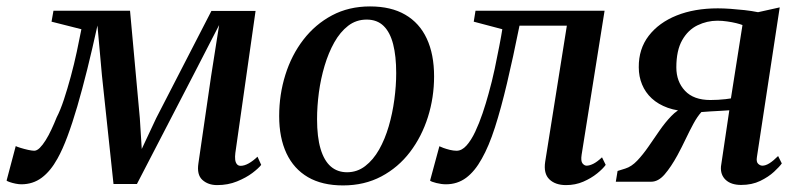

<svg xmlns="http://www.w3.org/2000/svg" viewBox="-50 -566 2490 598"><path d="M626.5 10.5Q598 10.5 580.2 -5.8Q562.5 -22 568 -57.5L607.5 -329L632.5 -488L555 -337.5L376.5 7H303.5L267.5 -331L253.5 -486.5Q237.5 -413.5 221.8 -350.2Q206 -287 190.8 -234.8Q175.5 -182.5 160.2 -141.5Q145 -100.5 129 -72Q107.5 -33 80 -12.5Q52.5 8 16.5 8Q8.5 8 -1.5 6Q-11.5 4 -19.5 1.2Q-27.5 -1.5 -29.5 -3.5L-1 -111Q2.5 -109 13.8 -105.5Q25 -102 37.5 -99.2Q50 -96.5 56.5 -96.5Q65 -96.5 74 -105.5Q83 -114.5 92.2 -129.2Q101.5 -144 110.2 -162.8Q119 -181.5 126.5 -200.5Q138 -222.5 149 -255.8Q160 -289 170.5 -327.8Q181 -366.5 189.2 -405Q197.5 -443.5 203.5 -475L110.5 -498.5L116.5 -532.5H355L385.5 -198L391.5 -102L436.5 -198L608.5 -532H746L683 -89.5Q681.5 -78 682.5 -69Q683.5 -60 687.8 -54.8Q692 -49.5 699.5 -49.5Q711 -49.5 724.8 -57.2Q738.5 -65 752 -78L763.5 -52.5Q755.5 -42 736 -27.2Q716.5 -12.5 688.2 -1Q660 10.5 626.5 10.5Z M1102.5 -546Q1168 -546 1212.2 -520.2Q1256.5 -494.5 1279.2 -445.8Q1302 -397 1302 -328Q1302 -262.5 1282.8 -201.5Q1263.5 -140.5 1227 -92.5Q1190.5 -44.5 1137.8 -16.5Q1085 11.5 1018.5 11.5Q953.5 11.5 909.2 -14.2Q865 -40 842.2 -88.5Q819.5 -137 819.5 -204.5Q819.5 -271.5 838.8 -333Q858 -394.5 895 -442.5Q932 -490.5 984.2 -518.2Q1036.5 -546 1102.5 -546ZM1092 -505Q1059.5 -505 1034.5 -485.8Q1009.5 -466.5 991.2 -434Q973 -401.5 961 -361.2Q949 -321 943.2 -278Q937.5 -235 937.5 -195Q937.5 -139 948.5 -102.2Q959.5 -65.5 980.2 -47.5Q1001 -29.5 1031 -29.5Q1062.5 -29.5 1087.5 -48.8Q1112.5 -68 1130.8 -100.2Q1149 -132.5 1160.8 -172.8Q1172.5 -213 1178.2 -255.8Q1184 -298.5 1184 -338.5Q1184 -391 1174.5 -428.2Q1165 -465.5 1144.8 -485.2Q1124.5 -505 1092 -505Z M1761.5 -84Q1758.5 -64.5 1764.2 -57.2Q1770 -50 1777 -50Q1786 -50 1797.8 -55.8Q1809.5 -61.5 1825 -76L1836.5 -52.5Q1828 -40.5 1809.8 -25.8Q1791.5 -11 1766.8 -0.2Q1742 10.5 1713 10.5Q1679.5 10.5 1661 -7.5Q1642.5 -25.5 1648 -62L1715.5 -486H1568Q1548 -386.5 1529.2 -307.2Q1510.5 -228 1491.5 -169Q1472.5 -110 1450.5 -71.5Q1429 -32.5 1401.8 -12.2Q1374.5 8 1339 8Q1325 8 1309 4Q1293 0 1289.5 -3.5L1318.5 -110.5Q1322.5 -108.5 1331.2 -105.2Q1340 -102 1351.2 -99.2Q1362.5 -96.5 1372 -96.5Q1388.5 -96.5 1403 -112.8Q1417.5 -129 1430 -155.5Q1442.5 -182 1453 -213Q1463.5 -244 1471.5 -273.5Q1482.5 -312.5 1490.8 -351.5Q1499 -390.5 1505.2 -423Q1511.5 -455.5 1514.5 -475L1425.5 -498.5L1431 -532.5H1833Z M2373.5 -80 2385 -57Q2378 -47 2360.8 -31Q2343.5 -15 2317.8 -2.5Q2292 10 2258.5 10Q2227 10 2210.2 -5.8Q2193.5 -21.5 2195.5 -47.5L2221.5 -222.5Q2211 -221.5 2194.8 -220.8Q2178.5 -220 2162.2 -219Q2146 -218 2134.5 -217Q2121.5 -202.5 2109.8 -180.8Q2098 -159 2086 -133.8Q2074 -108.5 2060 -82.5Q2040 -46 2020.2 -23Q2000.5 0 1978 0H1868L1873.5 -33.5L1897.5 -41Q1917 -47 1934.8 -65.8Q1952.5 -84.5 1969.8 -109.5Q1987 -134.5 2004.5 -159.8Q2022 -185 2040.8 -204.5Q2059.5 -224 2080 -231.5L2099.5 -219Q2060 -219.5 2030 -230.2Q2000 -241 1980 -259.5Q1960 -278 1949.8 -302.8Q1939.5 -327.5 1939.5 -356.5Q1939 -413.5 1970.5 -454.5Q2002 -495.5 2057.5 -517.8Q2113 -540 2185.5 -540Q2203.5 -540 2225 -538.5Q2246.5 -537 2269 -534.5Q2291.5 -532 2311 -528L2378.5 -543L2307.5 -77Q2305 -62 2311.2 -56Q2317.5 -50 2324.5 -50Q2334.5 -50 2346.5 -57.5Q2358.5 -65 2373.5 -80ZM2226.5 -259.5 2262.5 -488Q2256.5 -490.5 2243.5 -493.8Q2230.5 -497 2215 -499.2Q2199.5 -501.5 2184.5 -501.5Q2152 -501.5 2122.5 -487.2Q2093 -473 2074.8 -441Q2056.5 -409 2056.5 -356Q2056.5 -312 2083.5 -283.2Q2110.5 -254.5 2162.5 -254.5Q2174 -254.5 2186.5 -255.2Q2199 -256 2210 -257.2Q2221 -258.5 2226.5 -259.5Z"/></svg>

Font: Merriweather 72pt Medium
Style: Italic
Weight: 500
Italic angle: -7.8°
Version: Version 2.101